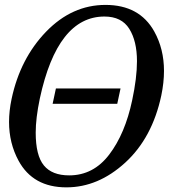

<svg xmlns="http://www.w3.org/2000/svg" viewBox="-20 -766 736 798"><path d="M467.3 -334.5H198.7L212.4 -398.4H481ZM255.9 12.7Q117.2 12.7 57.1 -98.1Q17.6 -170.9 17.6 -259.3Q17.6 -305.2 28.3 -355.5Q64 -522.9 171.6 -634.3Q279.3 -745.6 418.5 -745.6Q559.6 -745.6 621.1 -635.3Q661.6 -562.5 661.6 -471.2Q661.6 -422.9 650.4 -369.1Q612.8 -192.9 500.5 -90.1Q388.2 12.7 255.9 12.7ZM267.6 -37.1Q368.2 -37.1 434.1 -123.8Q500 -210.4 529.3 -349.1Q549.3 -442.4 549.3 -511.7Q549.3 -595.2 517.3 -646.2Q485.4 -697.3 414.1 -697.3Q218.8 -697.3 145.5 -356.4Q128.4 -274.9 128.4 -214.8Q128.4 -119.6 162.4 -78.4Q196.3 -37.1 267.6 -37.1Z"/></svg>

Font: Munson
Style: Italic
Weight: 400
Italic angle: -12°
Designer: Paul James MIller
Foundry: High-Logic / Made with FontCreator
Version: Version 2.10;May 5, 2019;FontCreator 11.5.0.2430 64-bit